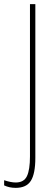

<svg xmlns="http://www.w3.org/2000/svg" viewBox="-64 -734 265 929"><path d="M-44 163V138Q-11 149 12 149Q52 149 66.5 118Q81 87 81 23V-714H107V30Q107 106 85.5 140.5Q64 175 12 175Q-19 175 -44 163Z"/></svg>

Font: Noto Sans Display Thin Cond
Style: Regular
Weight: 250
Width: 3
Designer: Monotype Design team
Foundry: Monotype Imaging Inc.
Version: Version 1.000